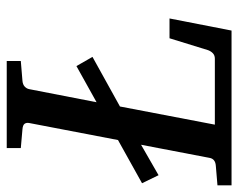

<svg xmlns="http://www.w3.org/2000/svg" viewBox="-104 -622 711 573"><g transform="rotate(-90 251.5 -335.5)"><path d="M446.8 0H-15.1V-42L43 -46.9Q64 -48.3 66.9 -65.9L106 -270L15.1 -217.8L-8.8 -267.1L120.1 -338.9L170.9 -604Q172.4 -612.3 168.5 -617.7Q164.6 -623 151.9 -624L96.2 -628.9V-670.9H356V-628.9L296.9 -624Q285.6 -623 279.5 -617.2Q273.4 -611.3 272 -604L232.9 -402.8L340.8 -462.9L368.2 -415L220.2 -333L166 -49.8H362.8Q372.6 -49.8 378.7 -55.4Q384.8 -61 388.2 -69.8L423.8 -185.1H482.9Z"/></g></svg>

Font: Charis SIL
Style: Italic
Weight: 400
Italic angle: -11°
Foundry: SIL International
Version: Version 4.112